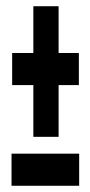

<svg xmlns="http://www.w3.org/2000/svg" viewBox="-20 -593 290 616"><path d="M87 -154V-320H19V-423H87V-573H168V-423H233V-320H168V-154ZM17 3V-100H234V3Z"/></svg>

Font: Inconsolata UltraCondensed Black
Style: Regular
Weight: 900
Width: 1
Monospace: yes
Designer: Raph Levien, Cyreal, Brenton Simpson
Foundry: Raph Levien, Cyreal, Google
Version: Version 3.001; ttfautohint (v1.8.2.53-6de2)